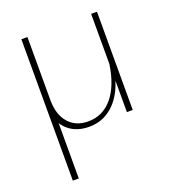

<svg xmlns="http://www.w3.org/2000/svg" viewBox="-129 -579 792 888"><g transform="rotate(-20 267.5 -135.0)"><path d="M77.6 -483.4V212.4H106.9V-483.4ZM78.1 -174.3Q78.1 -118.7 96.7 -78.6Q115.2 -38.6 150.4 -17.1Q185.5 4.4 235.4 4.4Q286.6 4.4 327.4 -21.5Q368.2 -47.4 395.8 -95.9Q423.3 -144.5 434.1 -212.4L420.9 -236.3Q405.8 -133.3 358.4 -76.9Q311 -20.5 239.3 -20.5Q177.7 -20.5 142.6 -61.3Q107.4 -102.1 107.4 -173.3V-483.4H78.1ZM420.9 -483.4V-151.4V0H449.7V-483.4Z"/></g></svg>

Font: Estedad-FD-VF Thin
Style: Regular
Weight: 100
Designer: Amin Abedi
Version: Version 5.0